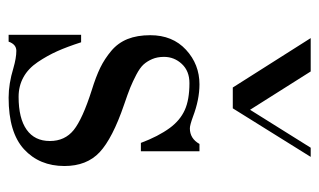

<svg xmlns="http://www.w3.org/2000/svg" viewBox="-169 -571 748 450"><g transform="rotate(90 205.0 -346.0)"><path d="M69.3 -700.2H147.5L237.3 -558.1L326.2 -700.2H347.7L233.9 -517.6H185.1ZM61.5 7.8V-162.1H79.1Q89.8 -128.9 100.1 -106Q110.4 -83 125.5 -60.5Q140.6 -38.1 161.1 -26.9Q181.6 -15.6 207 -15.6Q257.3 -15.6 283.9 -34.4Q310.5 -53.2 310.5 -88.9Q310.5 -124 284.7 -144.8Q258.8 -165.5 191.4 -187Q159.7 -196.8 138.7 -207Q117.7 -217.3 99.1 -232.9Q80.6 -248.5 71.5 -271Q62.5 -293.5 62.5 -324.2Q62.5 -376.5 96.7 -408Q130.9 -439.5 177.7 -439.5Q213.4 -439.5 253.4 -424.3Q273.4 -417 280.8 -417Q304.7 -417 317.4 -439.5H334.5V-302.2H314.9Q299.8 -342.8 279.8 -370.1Q262.2 -394 238 -405Q213.9 -416 174.8 -416Q146.5 -416 129.9 -398.2Q113.3 -380.4 113.3 -356.4Q113.3 -340.8 118.4 -328.9Q123.5 -316.9 131.3 -308.3Q139.2 -299.8 155 -291.5Q170.9 -283.2 185.3 -277.3Q199.7 -271.5 225.6 -262.7Q304.2 -235.8 336.7 -205.6Q369.1 -175.3 369.1 -123Q369.1 -64.5 329.8 -28.3Q290.5 7.8 209 7.8Q176.3 7.8 139.6 -3.4Q115.7 -10.3 99.1 -10.3Q84 -10.3 77.6 7.8Z"/></g></svg>

Font: Theano Didot
Style: Regular
Weight: 400
Designer: Alexey Kryukov
Version: Version 2.0